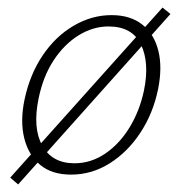

<svg xmlns="http://www.w3.org/2000/svg" viewBox="-20 -456 483 508"><path d="M28 32 7 14 410 -436 431 -419ZM168 6Q117 6 86 -20Q55 -46 44 -91Q33 -136 45 -193Q59 -259 93 -309.5Q127 -360 175 -388Q223 -416 275 -416Q325 -416 356.5 -391Q388 -366 399 -321.5Q410 -277 398 -219Q385 -156 351.5 -105Q318 -54 270.5 -24Q223 6 168 6ZM177 -24Q221 -24 259 -50Q297 -76 323.5 -120Q350 -164 361 -217Q376 -290 353 -338Q330 -386 267 -386Q226 -386 188 -362.5Q150 -339 122 -296.5Q94 -254 82 -195Q66 -117 92 -70.5Q118 -24 177 -24Z"/></svg>

Font: Ysabeau Office ExtraLight
Style: Italic
Weight: 250
Italic angle: -12°
Designer: Christian Thalmann (Catharsis Fonts)
Version: Version 2.001;gftools[0.9.30]; featfreeze: tnum,lnum,ss02